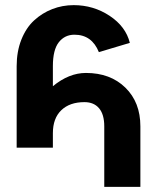

<svg xmlns="http://www.w3.org/2000/svg" viewBox="-20 -728 612 748"><path d="M186 -470.2V-392.1Q248.5 -443.8 314.9 -443.8Q409.7 -443.8 468.3 -386.7Q526.9 -329.6 526.9 -235.8V0H386.2V-235.8Q386.2 -282.2 366 -306.2Q345.7 -330.1 309.1 -330.1Q251.5 -330.1 218.8 -298.6Q186 -267.1 186 -209V-152.8H44.9V-470.2Q44.9 -527.3 63.2 -573.5Q81.5 -619.6 112.8 -648.4Q144 -677.2 183.6 -692.6Q223.1 -708 267.1 -708Q344.2 -708 407.2 -666.3Q470.2 -624.5 485.8 -561L365.2 -524.9Q337.9 -592.8 270 -592.8Q232.4 -592.8 209.2 -563.5Q186 -534.2 186 -470.2Z"/></svg>

Font: LT Superior
Style: Bold
Weight: 400
Designer: Daniel Lyons
Foundry: LyonsType
Version: Version 1.000